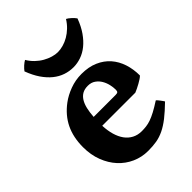

<svg xmlns="http://www.w3.org/2000/svg" viewBox="-211 -802 913 913"><g transform="rotate(-45 245.5 -346.0)"><path d="M252 -407.7Q230 -407.7 214.8 -399.2Q199.7 -390.6 189.7 -374.5Q179.7 -358.4 174.3 -335.4Q168.9 -312.5 167 -283.2H314.5Q325.7 -283.2 329.3 -286.9Q333 -290.5 333 -300.8Q333 -315.9 328.9 -334.5Q324.7 -353 315.2 -369.4Q305.7 -385.7 290 -396.7Q274.4 -407.7 252 -407.7ZM461.9 -267.1Q457.5 -262.2 448.5 -256.1Q439.5 -250 428.7 -244.1Q418 -238.3 407.2 -232.9Q396.5 -227.5 388.7 -224.6H166Q167.5 -190.9 175.5 -162.8Q183.6 -134.8 198 -115Q212.4 -95.2 233.4 -84.2Q254.4 -73.2 281.2 -73.2Q296.4 -73.2 311 -75Q325.7 -76.7 342.5 -82.5Q359.4 -88.4 380.6 -99.6Q401.9 -110.8 431.2 -129.9Q434.1 -128.4 438.5 -123.3Q442.9 -118.2 447 -112.5Q451.2 -106.9 454.6 -102.1Q458 -97.2 459 -95.2Q424.3 -61.5 397 -40Q369.6 -18.6 344.2 -6.3Q318.8 5.9 293.2 10.3Q267.6 14.6 236.8 14.6Q193.8 14.6 156 -2.2Q118.2 -19 90.1 -49.6Q62 -80.1 45.7 -122.6Q29.3 -165 29.3 -216.8Q29.3 -283.2 53.5 -333.3Q77.6 -383.3 127.4 -420.4Q154.8 -440.9 192.1 -454.8Q229.5 -468.8 270.5 -468.8Q318.4 -468.8 354.2 -453.1Q390.1 -437.5 414.1 -410.2Q438 -382.8 450 -345.9Q461.9 -309.1 461.9 -267.1ZM443.8 -668.9Q429.2 -629.4 409.2 -600.8Q389.2 -572.3 366.2 -553.7Q343.3 -535.2 317.6 -526.4Q292 -517.6 266.6 -517.6Q238.8 -517.6 212.9 -526.4Q187 -535.2 164.1 -553.7Q141.1 -572.3 121.6 -600.8Q102.1 -629.4 87.4 -668.9Q90.3 -673.3 95.5 -679Q100.6 -684.6 106.4 -689.9Q112.3 -695.3 118.2 -699.5Q124 -703.6 127.9 -705.6Q140.1 -685.1 156.7 -669.2Q173.3 -653.3 191.9 -642.8Q210.4 -632.3 229.5 -626.7Q248.5 -621.1 264.6 -621.1Q281.7 -621.1 301 -626.5Q320.3 -631.8 338.9 -642.6Q357.4 -653.3 374 -669.2Q390.6 -685.1 403.3 -705.6Q407.7 -703.6 413.3 -699.5Q418.9 -695.3 424.8 -689.9Q430.7 -684.6 435.8 -679Q440.9 -673.3 443.8 -668.9Z"/></g></svg>

Font: Gentium Book Basic
Style: Bold
Weight: 700
Designer: J. Victor Gaultney and Annie Olsen
Foundry: SIL International
Version: Version 1.102; 2013; Maintenance release